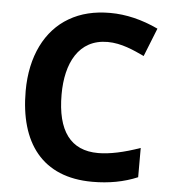

<svg xmlns="http://www.w3.org/2000/svg" viewBox="-52 -772 742 830"><g transform="rotate(5 318.5 -357.0)"><path d="M553 -551 602 -674C532 -707 462 -724 393 -724C325 -724 266 -710 215 -680C117 -623 58 -508 58 -356C58 -132 161 10 379 10C451 10 516 -2 575 -27V-154C504 -129 443 -116 393 -116C274 -116 214 -196 214 -355C214 -490 267 -598 393 -598C453 -598 508 -572 553 -551Z"/></g></svg>

Font: Passageway
Style: Regular
Weight: 700
Foundry: Ascender Corporation
Version: Version 1.11